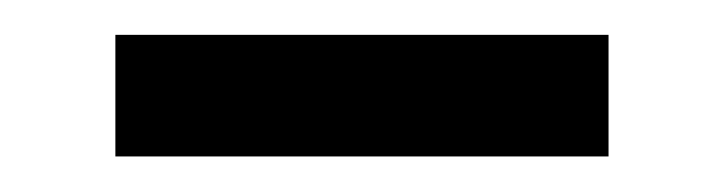

<svg xmlns="http://www.w3.org/2000/svg" viewBox="-20 -336 405 108"><path d="M44.9 -248V-316.4H322.3V-248Z"/></svg>

Font: GenRyuMin TW TTF Bold
Style: Regular
Weight: 700
Version: Version 1.300